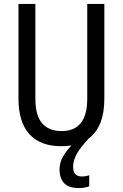

<svg xmlns="http://www.w3.org/2000/svg" viewBox="-20 -800 625 977"><path d="M352 49Q352 98 396 98Q408 98 418 96Q428 94 434 92V148Q412 157 380 157Q283 157 283 61Q283 27 301.5 -4.5Q320 -36 344 -60Q320 -56 292 -56Q185 -56 129.5 -117.5Q74 -179 74 -298V-780H160V-297Q160 -213 194 -173Q228 -133 294 -133Q424 -133 424 -298V-780H511V-298Q511 -155 432 -96Q385 -45 368.5 -13Q352 19 352 49Z"/></svg>

Font: Noto Sans Malayalam UI Condensed
Style: Regular
Weight: 400
Width: 3
Designer: Jelle Bosma - Monotype Design Team
Foundry: Monotype Imaging Inc.
Version: Version 2.104; ttfautohint (v1.8.4.7-5d5b)